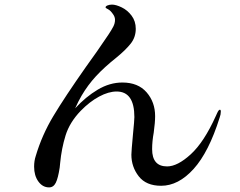

<svg xmlns="http://www.w3.org/2000/svg" viewBox="-20 -808 1040 833"><path d="M938 -324Q938 -311 933 -298Q886 -148 820 -75Q754 -2 679 -2Q614 -2 582 -43Q550 -84 550 -137Q550 -151 557 -226Q563 -286 563 -300Q563 -411 486 -411Q451 -411 410 -389Q369 -367 330 -327Q282 -277 264.5 -220.5Q247 -164 241 -101L239 -81Q232 -35 222 -15Q212 5 193 5Q165 5 146.5 -20.5Q128 -46 128 -85Q128 -110 135 -131Q162 -222 211.5 -304.5Q261 -387 353 -518Q399 -581 450 -657Q464 -678 471.5 -692.5Q479 -707 479 -722Q479 -735 470 -747Q459 -763 448.5 -768Q438 -773 438 -776Q438 -781 446.5 -784.5Q455 -788 466 -788Q483 -788 508 -776Q533 -764 551 -740Q569 -716 569 -683Q569 -646 546.5 -618Q524 -590 486 -559Q432 -516 396.5 -477.5Q361 -439 334 -393Q320 -369 306 -338Q352 -388 404 -419Q456 -450 511 -450Q579 -450 616 -407.5Q653 -365 653 -304Q653 -277 647 -233Q640 -195 640 -161Q640 -86 705 -86Q750 -86 807.5 -138.5Q865 -191 916 -304Q918 -308 921.5 -316Q925 -324 928 -328Q931 -332 934 -332Q938 -332 938 -324Z"/></svg>

Font: Shippori Mincho SemiBold
Style: Regular
Weight: 600
Designer: FONTDASU
Foundry: FONTDASU / Google Inc. / but / Adobe
Version: Version 3.110; ttfautohint (v1.8.3)